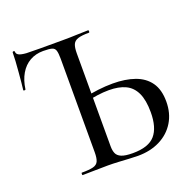

<svg xmlns="http://www.w3.org/2000/svg" viewBox="-118 -771 899 894"><g transform="rotate(-20 331.5 -324.0)"><path d="M418 4Q401 4 375.5 2.5Q350 1 322.5 -0.5Q295 -2 270 -2Q234 -2 201 -1Q168 0 145 0Q143 0 143 -6Q143 -12 145 -12Q183 -12 202 -17Q221 -22 227.5 -37Q234 -52 234 -81V-544Q234 -571 230 -584.5Q226 -598 212.5 -602Q199 -606 169 -606Q132 -606 103 -589.5Q74 -573 55.5 -541.5Q37 -510 31 -466Q30 -463 25 -463.5Q20 -464 20 -466Q22 -478 24 -501.5Q26 -525 28.5 -552.5Q31 -580 32.5 -605.5Q34 -631 34 -647Q34 -652 39.5 -652Q45 -652 45 -647Q45 -637 55.5 -631Q66 -625 93 -623Q117 -622 160 -622Q203 -622 271 -622Q311 -622 343 -623.5Q375 -625 399 -625Q402 -625 402 -619Q402 -613 399 -613Q363 -613 344.5 -607Q326 -601 319.5 -586Q313 -571 313 -542V-81Q313 -61 319 -46.5Q325 -32 343.5 -24Q362 -16 400 -16Q478 -16 510.5 -53.5Q543 -91 543 -167Q543 -227 526 -263Q509 -299 476 -314.5Q443 -330 394 -330Q367 -330 338 -326Q309 -322 280 -315L276 -336Q312 -344 349 -348.5Q386 -353 422 -353Q484 -353 530.5 -336.5Q577 -320 602.5 -284Q628 -248 628 -189Q628 -131 601.5 -87.5Q575 -44 527.5 -20Q480 4 418 4Z"/></g></svg>

Font: Cormorant Medium
Style: Regular
Weight: 500
Designer: Christian Thalmann (Catharsis Fonts)
Foundry: Catharsis Fonts
Version: Version 4.000